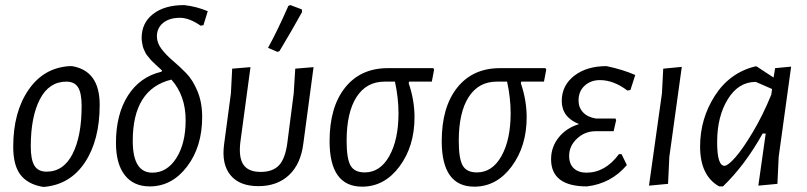

<svg xmlns="http://www.w3.org/2000/svg" viewBox="-20 -726 3174 755"><path d="M254 -466H263Q372 -448 372 -314Q372 -175 314 -87.5Q256 0 153 9L144 8Q87 -3 59.5 -40Q32 -77 32 -149Q32 -285 92 -372.5Q152 -460 254 -466ZM241 -405Q173 -405 137 -336Q101 -267 101 -150Q101 -98 115.5 -74.5Q130 -51 163 -51Q230 -51 265.5 -121Q301 -191 301 -309Q301 -360 287 -382.5Q273 -405 241 -405Z M569 7Q505 7 470.5 -37.5Q436 -82 436 -164Q436 -276 483 -350Q530 -424 615 -444L617 -449Q615 -451 605 -460Q595 -469 593 -471Q591 -473 582 -481.5Q573 -490 571 -493Q569 -496 562 -504Q555 -512 553 -516.5Q551 -521 547 -529Q543 -537 541.5 -544Q540 -551 538.5 -559.5Q537 -568 537 -577Q537 -636 582 -671Q627 -706 704 -706Q751 -701 797 -682L780 -627L769 -625Q724 -656 688 -656Q646 -656 621.5 -636Q597 -616 597 -583Q597 -557 615.5 -533Q634 -509 660 -487Q686 -465 712 -438.5Q738 -412 756.5 -367.5Q775 -323 775 -266Q775 -149 715.5 -71Q656 7 569 7ZM502 -172Q502 -47 579 -47Q637 -47 673.5 -104.5Q710 -162 710 -253Q710 -350 654 -413Q502 -376 502 -172Z M1114 -703 1122 -706 1167 -689 1168 -679Q1130 -610 1079 -525L1071 -522L1034 -538Q1070 -603 1114 -703ZM861 -157 888 -359 893 -456 965 -462 925 -166Q918 -106 937.5 -78Q957 -50 1005 -50Q1053 -50 1077.5 -76.5Q1102 -103 1110 -165L1135 -359L1141 -456L1213 -462L1173 -163Q1163 -81 1116.5 -37.5Q1070 6 996 6Q922 6 886.5 -37Q851 -80 861 -157Z M1404 8Q1276 8 1276 -171Q1276 -305 1337 -381.5Q1398 -458 1505 -458H1684L1687 -452L1678 -405H1589L1587 -399Q1610 -332 1610 -265Q1610 -151 1551 -71.5Q1492 8 1404 8ZM1414 -48Q1475 -48 1511 -112.5Q1547 -177 1547 -281Q1547 -341 1533 -405H1492Q1421 -405 1382 -344.5Q1343 -284 1343 -172Q1343 -102 1358.5 -75Q1374 -48 1414 -48Z M1845 8Q1717 8 1717 -171Q1717 -305 1778 -381.5Q1839 -458 1946 -458H2125L2128 -452L2119 -405H2030L2028 -399Q2051 -332 2051 -265Q2051 -151 1992 -71.5Q1933 8 1845 8ZM1855 -48Q1916 -48 1952 -112.5Q1988 -177 1988 -281Q1988 -341 1974 -405H1933Q1862 -405 1823 -344.5Q1784 -284 1784 -172Q1784 -102 1799.5 -75Q1815 -48 1855 -48Z M2288 7Q2147 7 2147 -100Q2147 -148 2177 -185.5Q2207 -223 2257 -238Q2189 -265 2189 -329Q2189 -390 2238 -428Q2287 -466 2365 -466Q2431 -452 2478 -431L2459 -372L2447 -370Q2393 -411 2339 -411Q2303 -411 2279 -389Q2255 -367 2255 -331Q2255 -303 2273 -284Q2291 -265 2323 -260H2400L2403 -254L2393 -210H2322Q2280 -210 2249 -181Q2218 -152 2218 -113Q2218 -81 2236.5 -64Q2255 -47 2286 -47Q2360 -47 2414 -120H2424L2445 -77Q2383 -4 2288 7Z M2661 -463 2612 -109 2607 -3 2532 4 2583 -359 2588 -456Z M2808 7Q2733 -35 2733 -150Q2733 -259 2791 -349.5Q2849 -440 2950 -465H2955L3022 -421L3028 -458L3091 -464L3042 -109L3037 -3L2962 4L2991 -201H2979Q2910 -77 2823 7ZM2800 -167Q2800 -74 2829 -74Q2842 -74 2871 -106.5Q2900 -139 2940 -206Q2980 -273 3013 -354L3016 -376L2952 -404Q2884 -404 2842 -336Q2800 -268 2800 -167Z"/></svg>

Font: Alegreya Sans
Style: Italic
Weight: 400
Italic angle: -7°
Designer: Juan Pablo del Peral
Foundry: Huerta Tipografica
Version: Version 2.007